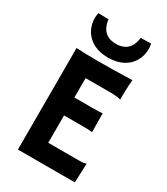

<svg xmlns="http://www.w3.org/2000/svg" viewBox="-214 -975 930 1069"><g transform="rotate(30 250.5 -441.0)"><path d="M84 0H449.7L454.6 -122.6L452.6 -123C446.3 -120.1 436 -117.2 410.6 -117.2H211.4V-293H332.5C353.5 -293 374 -292.5 393.1 -290.5L391.6 -411.1C381.8 -408.7 363.3 -408.2 327.1 -408.2H211.4V-532.7H365.2C405.8 -532.7 419.9 -530.8 437.5 -525.4L438.5 -526.9C438 -528.8 437.5 -533.7 437.5 -538.6C437.5 -559.1 439.5 -621.6 442.9 -653.3C352.5 -649.9 276.4 -649.4 214.8 -649.4C173.8 -649.4 119.1 -650.9 84 -652.8ZM261.7 -693.8C401.4 -693.8 448.7 -798.8 431.6 -880.4L430.2 -881.8L365.2 -880.4C361.8 -850.6 348.6 -782.2 261.7 -782.2C174.8 -782.2 161.6 -850.6 158.2 -880.4L93.3 -881.8L91.8 -880.4C74.7 -798.8 122.1 -693.8 261.7 -693.8Z"/></g></svg>

Font: HammersmithOne
Style: Regular
Weight: 400
Designer: Nicole Fally
Foundry: Nicole Fally
Version: Version 1.003